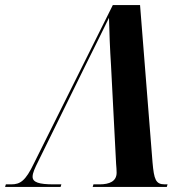

<svg xmlns="http://www.w3.org/2000/svg" viewBox="-67 -734 708 754"><path d="M-47 0H171L174 -10H144C86 -10 61 -18 61 -40C61 -55 70 -74 84 -102L267 -474C309 -559 339 -618 361 -664C362 -617 365 -536 369 -477L389 -90C390 -78 391 -66 391 -56C391 -22 363 -10 324 -10H300L297 0H588L591 -10H580C544 -10 538 -30 532 -96L483 -714H376L66 -92C33 -23 12 -10 -23 -10H-44Z"/></svg>

Font: Noto Serif Display Condensed
Style: Bold Italic
Weight: 700
Width: 3
Italic angle: -12°
Designer: Monotype Design Team
Foundry: Monotype Imaging Inc.
Version: Version 2.009